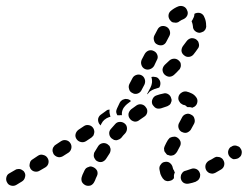

<svg xmlns="http://www.w3.org/2000/svg" viewBox="-41 -583 823 638"><path d="M42 6Q45 -3 40 -11Q38 -15 34 -17Q30 -20 26 -21Q22 -22 17 -21Q13 -21 9 -18L-10 -7Q-18 -3 -20 7Q-22 16 -17 24Q-13 32 -3 34Q6 36 14 31L32 20Q40 15 42 6ZM281 2Q285 -6 282 -15Q278 -23 270 -27Q266 -29 261 -30Q257 -30 253 -28Q249 -27 245 -24Q242 -21 240 -17Q236 -9 233 -2Q232 2 231 4Q228 12 231 21Q235 29 244 33Q252 36 261 33Q269 29 273 20Q274 19 275 16Q277 10 281 2ZM617 16Q620 13 622 9Q624 5 624 1Q625 -3 623 -8Q620 -17 612 -21Q603 -25 595 -22Q585 -19 577 -16Q572 -15 569 -13Q565 -10 563 -6Q560 -2 560 2Q559 6 560 11Q562 20 570 25Q578 29 587 27Q598 25 609 21Q613 19 617 16ZM523 18Q519 19 515 19Q510 18 506 16Q503 13 500 10Q495 3 492 -5Q490 -12 489 -19Q487 -29 493 -36Q498 -44 507 -45Q512 -46 516 -45Q521 -44 524 -41Q528 -38 530 -34Q532 -31 533 -26Q534 -20 537 -17Q538 -15 538 -14Q539 -12 540 -10Q538 -6 537 -1Q537 4 537 9Q536 11 534 12Q533 14 531 15Q528 17 523 18ZM704 -34Q706 -43 701 -51Q699 -55 696 -57Q692 -60 688 -61Q683 -62 679 -62Q674 -61 671 -59Q662 -53 653 -49Q645 -44 642 -35Q640 -26 644 -18Q646 -14 650 -11Q653 -8 658 -7Q662 -6 666 -6Q671 -7 675 -9Q684 -14 694 -20Q702 -25 704 -34ZM120 -41Q122 -50 117 -58Q112 -66 103 -68Q94 -71 86 -66L68 -54Q64 -52 61 -48Q59 -45 58 -40Q57 -36 57 -31Q58 -27 60 -23Q65 -15 74 -13Q83 -11 91 -16L110 -27Q118 -32 120 -41ZM326 -81Q327 -85 326 -90Q325 -94 323 -98Q320 -101 316 -104Q308 -109 299 -107Q290 -105 285 -97Q279 -88 274 -79Q271 -75 271 -71Q270 -66 271 -62Q272 -58 275 -54Q277 -50 281 -48Q289 -43 298 -45Q307 -48 312 -56Q317 -64 323 -73Q325 -76 326 -81ZM762 -73Q764 -82 758 -90Q756 -94 752 -96Q748 -98 744 -99Q740 -100 735 -99Q731 -98 727 -95H726Q719 -90 717 -80Q716 -71 721 -64Q724 -60 727 -58Q731 -55 735 -54Q740 -54 744 -55Q749 -56 752 -58L753 -59Q761 -64 762 -73ZM196 -90Q198 -99 193 -107Q188 -115 179 -117Q170 -119 162 -114L144 -102Q140 -100 138 -96Q135 -93 134 -88Q133 -84 134 -79Q135 -75 137 -71Q140 -67 143 -65Q147 -62 152 -61Q156 -60 160 -61Q165 -62 168 -64L187 -76Q194 -81 196 -90ZM510 -74Q507 -77 505 -81Q504 -86 504 -90Q505 -95 507 -99Q511 -108 517 -118Q520 -122 523 -125Q527 -127 531 -128Q536 -129 540 -129Q545 -128 548 -126Q556 -121 559 -112Q561 -103 556 -95Q551 -86 547 -78Q543 -72 537 -68Q530 -65 523 -66Q522 -66 521 -67Q520 -67 520 -67Q519 -67 518 -68Q517 -68 516 -68Q512 -70 510 -74ZM269 -132Q271 -136 272 -141Q273 -145 272 -149Q271 -154 269 -157Q264 -165 255 -167Q245 -169 238 -164L220 -152Q212 -146 210 -137Q208 -128 214 -120Q219 -113 228 -111Q237 -109 245 -114L263 -126Q266 -129 269 -132ZM381 -156Q381 -166 374 -172Q367 -178 358 -178Q348 -178 342 -171Q335 -163 327 -154Q321 -147 322 -138Q323 -129 330 -123Q334 -120 338 -118Q342 -117 347 -117Q351 -118 355 -120Q359 -122 362 -125Q368 -133 375 -140Q381 -147 381 -156ZM552 -159Q554 -150 562 -145Q566 -143 570 -142Q575 -141 579 -142Q583 -143 587 -146Q591 -149 593 -152Q599 -163 604 -172Q608 -180 605 -189Q603 -198 594 -202Q586 -207 577 -204Q568 -201 564 -193Q560 -185 555 -176Q550 -168 552 -159ZM306 -185Q313 -191 322 -194Q324 -195 326 -195Q325 -197 325 -199Q322 -208 323 -217Q323 -218 323 -219Q320 -219 317 -218Q314 -217 312 -215L294 -202Q287 -197 285 -188Q284 -179 289 -171Q290 -170 291 -169Q292 -167 293 -166L296 -172Q300 -180 306 -185ZM448 -209Q450 -219 444 -226Q439 -234 430 -236Q421 -238 413 -233Q404 -226 395 -220Q388 -214 386 -205Q385 -195 391 -188Q396 -181 406 -179Q415 -178 422 -184Q430 -190 438 -195Q446 -200 448 -209ZM349 -200Q346 -205 345 -211Q345 -217 348 -223L357 -242Q359 -246 363 -249Q366 -252 371 -253Q375 -255 379 -254Q384 -254 388 -252Q390 -251 391 -250Q393 -249 394 -247Q388 -242 381 -237Q375 -232 370 -225Q365 -217 364 -208Q364 -204 364 -200Q360 -201 357 -200Q353 -200 349 -200ZM520 -233Q524 -235 526 -239Q528 -243 529 -247Q530 -252 528 -256Q526 -265 518 -270Q510 -275 501 -272Q490 -270 479 -266Q470 -263 466 -254Q462 -246 465 -237Q467 -233 470 -230Q473 -226 477 -224Q481 -222 485 -222Q490 -222 494 -223Q503 -226 512 -229Q516 -230 520 -233ZM575 -233Q575 -233 574 -233Q573 -234 570 -234Q566 -235 562 -238Q558 -240 556 -244Q553 -248 552 -252Q551 -256 552 -261Q554 -270 562 -275Q569 -280 578 -279Q587 -277 595 -273Q604 -269 610 -261Q616 -254 615 -245Q614 -235 606 -229Q605 -228 602 -227Q600 -226 598 -225Q593 -227 589 -227Q585 -227 582 -227Q580 -228 578 -230Q576 -231 575 -233Q575 -233 575 -233ZM449 -273 459 -292Q463 -300 464 -308Q465 -318 462 -327Q462 -327 462 -327Q468 -329 476 -327Q483 -326 487 -320Q492 -314 492 -306Q492 -298 488 -292Q480 -290 472 -287Q464 -284 457 -279Q453 -275 449 -270Q449 -270 448 -270Q448 -270 448 -270Q448 -272 449 -273ZM388 -287Q390 -278 399 -274Q407 -269 416 -272Q425 -275 429 -283L439 -302Q443 -311 440 -320Q437 -329 429 -333Q421 -337 412 -334Q403 -331 399 -323L389 -304Q385 -296 388 -287ZM558 -357Q560 -361 560 -365Q560 -370 559 -374Q557 -378 554 -381Q547 -388 538 -388Q529 -388 522 -382Q515 -375 507 -368Q500 -361 499 -352Q499 -343 505 -336Q512 -329 521 -328Q530 -328 537 -334Q546 -342 553 -350Q557 -353 558 -357ZM429 -367Q432 -358 440 -354Q448 -350 457 -353Q466 -356 471 -364L480 -383Q485 -391 482 -400Q479 -409 471 -413Q462 -418 453 -415Q445 -412 440 -404L430 -385Q426 -376 429 -367ZM620 -429Q621 -433 620 -437Q619 -442 617 -446Q614 -449 611 -452Q603 -457 594 -456Q585 -454 579 -446Q574 -439 567 -430Q562 -423 562 -414Q563 -405 571 -399Q578 -393 587 -394Q596 -395 602 -402Q610 -412 616 -421Q619 -424 620 -429ZM471 -448Q473 -439 482 -435Q490 -431 499 -433Q508 -436 512 -445L522 -464Q526 -472 523 -481Q520 -490 512 -494Q504 -498 495 -496Q486 -493 482 -484L472 -465Q468 -457 471 -448ZM626 -539Q618 -542 609 -539Q608 -538 607 -538Q606 -537 605 -537Q605 -529 601 -522Q599 -517 596 -513Q596 -512 596 -511Q596 -510 597 -509Q599 -504 600 -496Q600 -486 607 -480Q614 -474 623 -474Q628 -475 632 -477Q636 -478 639 -482Q642 -485 643 -489Q645 -494 644 -498Q644 -514 638 -526Q635 -535 626 -539ZM519 -533Q518 -524 524 -516Q527 -513 530 -510Q534 -508 539 -508Q543 -507 547 -508Q552 -509 555 -512Q562 -517 568 -519Q577 -523 581 -531Q585 -540 581 -548Q578 -557 570 -561Q561 -565 552 -562Q539 -557 528 -548Q520 -542 519 -533Z"/></svg>

Font: FRB American Cursive Dashed Extrabold
Style: Bold Italic
Weight: 800
Italic angle: -25°
Version: Version 2.0;Modular Font Editor K font №1